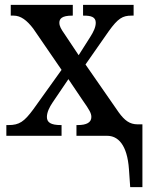

<svg xmlns="http://www.w3.org/2000/svg" viewBox="-20 -556 620 786"><path d="M508 138 513 210H563V-47H543C511 -47 490 -63 466 -96L330 -292L425 -428C463 -481 482 -492 518 -492H527V-536H320V-492H323C352 -492 372 -487 372 -463C372 -445 363 -426 349 -404L302 -330L244 -417C230 -437 223 -449 223 -463C223 -479 233 -492 275 -492H278V-536H24V-492H36C65 -492 90 -473 116 -439L232 -270L116 -108C79 -58 59 -44 15 -44H6V0H232V-44H229C188 -44 172 -55 172 -77C172 -97 183 -118 195 -136L260 -232L318 -146C347 -105 354 -92 354 -77C354 -55 335 -44 298 -44H293V0H419C462 0 501 35 508 138Z"/></svg>

Font: Noto Serif SemiCondensed Medium
Style: Regular
Weight: 500
Width: 4
Designer: Monotype Design Team
Foundry: Monotype Imaging Inc.
Version: Version 2.014